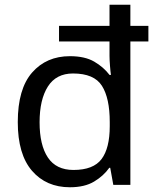

<svg xmlns="http://www.w3.org/2000/svg" viewBox="-20 -780 657 810"><path d="M275 10Q175 10 115 -59.5Q55 -129 55 -265Q55 -405 115.5 -474Q176 -543 275 -543Q338 -543 377.5 -520Q417 -497 442 -464H448Q446 -477 444 -502.5Q442 -528 442 -544V-605H229V-671H442V-760H530V-671H606V-605H530V0H458L445 -72H441Q417 -38 377 -14Q337 10 275 10ZM290 -63Q374 -63 408.5 -109Q443 -155 443 -248V-265Q443 -366 410 -418Q377 -470 288 -470Q217 -470 182 -415Q147 -360 147 -264Q147 -168 182 -115.5Q217 -63 290 -63Z"/></svg>

Font: Noto Sans Batak
Style: Regular
Weight: 400
Designer: Monotype Design Team
Foundry: Monotype Imaging Inc.
Version: Version 2.002; ttfautohint (v1.8.4.7-5d5b)